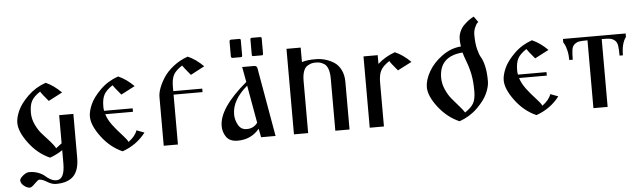

<svg xmlns="http://www.w3.org/2000/svg" viewBox="-53 -921 4482 1341"><g transform="rotate(-5 2187.5 -250.0)"><path d="M292 -381.8 389.6 -432.6C353.8 -468.4 317.7 -494.1 281.2 -509.8C232.4 -492.8 190.3 -467 154.8 -432.1C119.3 -397.3 94.6 -364.1 80.6 -332.5C66.6 -300.9 59.6 -272.8 59.6 -248C59.6 -207 79.9 -159.3 120.6 -105C161.3 -50.6 210 -11.1 266.6 13.7C298.5 2.6 328.1 -12.4 355.5 -31.2V60.5C355.5 136.7 336.3 174.8 297.9 174.8C283.5 174.8 269.5 171.1 255.9 163.6C242.2 156.1 230.3 147.6 220.2 138.2C210.1 128.7 195.5 120.3 176.3 112.8C157.1 105.3 135.4 101.6 111.3 101.6C98.3 101.6 84 108.1 68.4 121.1C52.7 134.1 44.9 144.9 44.9 153.3C44.9 167.6 52.2 180.7 66.9 192.4C81.5 204.1 95.4 210 108.4 210C116.2 210 128.3 201.7 144.5 185.1C160.8 168.5 171.9 160.2 177.7 160.2C192.1 160.2 210 166.8 231.4 180.2C252.9 193.5 273.1 200.2 292 200.2C347.3 200.2 388.3 186.5 415 159.2C441.7 131.8 455.1 88.5 455.1 29.3V-276.4H355.5V-79.1C347.7 -72.6 334 -62.2 314.5 -47.9C308.6 -60.2 296.7 -76.7 278.8 -97.2C260.9 -117.7 243.5 -136.9 226.6 -154.8C209.6 -172.7 194.3 -195.8 180.7 -224.1C167 -252.4 160.2 -280.9 160.2 -309.6C160.2 -344.1 165.4 -371.4 175.8 -391.6C186.2 -411.8 206.7 -432 237.3 -452.1C243.2 -441.1 261.4 -417.6 292 -381.8Z M800.8 -381.8 898.4 -432.6C863.3 -467.8 826.8 -493.5 789.1 -509.8C740.2 -492.8 698.2 -467 663.1 -432.1C627.9 -397.3 603.4 -364.1 589.4 -332.5C575.4 -300.9 568.4 -272.8 568.4 -248C568.4 -207 588.7 -159.3 629.4 -105C670.1 -50.6 718.8 -11.1 775.4 13.7C843.1 -10.4 897.5 -49.5 938.5 -103.5L883.8 -124C876 -98 855.5 -72.6 822.3 -47.9C816.4 -60.9 803.1 -78.5 782.2 -100.6C761.4 -122.7 740.7 -147.1 720.2 -173.8C699.7 -200.5 685.2 -227.5 676.8 -254.9H871.1V-279.3H670.9C668.9 -289.1 668 -299.2 668 -309.6C668 -344.1 673.2 -371.4 683.6 -391.6C694 -411.8 714.5 -432 745.1 -452.1C750.3 -443 768.9 -419.6 800.8 -381.8Z M1064.5 0H1164.1V-349.6H1367.2V-374H1164.1V-405.3C1164.1 -439.8 1169.1 -467 1179.2 -486.8C1189.3 -506.7 1210 -526.7 1241.2 -546.9C1246.4 -537.8 1265 -514.3 1296.9 -476.6L1394.5 -528.3C1359.4 -563.5 1322.9 -589.2 1285.2 -605.5C1248 -592.4 1214.5 -574.2 1184.6 -550.8C1154.6 -527.3 1131.3 -502.8 1114.7 -477.1C1098.1 -451.3 1085.6 -426.9 1077.1 -403.8C1068.7 -380.7 1064.5 -360.4 1064.5 -342.8Z M1742.2 -569.3H1801.8C1808.3 -569.3 1811.5 -572.6 1811.5 -579.1V-687.5C1811.5 -694 1808.3 -697.3 1801.8 -697.3H1742.2C1735.7 -697.3 1732.4 -694 1732.4 -687.5V-579.1C1732.4 -572.6 1735.7 -569.3 1742.2 -569.3ZM1596.7 -569.3H1655.3C1661.8 -569.3 1665 -572.6 1665 -579.1V-687.5C1665 -694 1661.8 -697.3 1655.3 -697.3H1596.7C1594.1 -697.3 1591.6 -696.3 1589.4 -694.3C1587.1 -692.4 1585.9 -690.1 1585.9 -687.5V-579.1C1585.9 -576.5 1587.1 -574.2 1589.4 -572.3C1591.6 -570.3 1594.1 -569.3 1596.7 -569.3ZM1763.7 -483.4C1761.7 -494.5 1753.9 -500 1740.2 -500H1658.2L1677.7 -393.6C1545.6 -282.9 1479.5 -185.5 1479.5 -101.6C1479.5 -72.9 1487.5 -47.2 1503.4 -24.4C1519.4 -1.6 1545.9 9.8 1583 9.8C1645.5 9.8 1696.3 -13.7 1735.4 -60.5L1747.1 0H1848.6ZM1728.5 -103.5C1710.3 -78.1 1684.9 -65.4 1652.3 -65.4C1625.7 -65.4 1605.8 -77.3 1592.8 -101.1C1579.8 -124.8 1573.2 -149.4 1573.2 -174.8C1573.2 -242.5 1609.4 -306.6 1681.6 -367.2Z M2077.1 0V-366.2C2077.1 -393.6 2080.4 -416 2086.9 -433.6C2093.4 -451.2 2102.5 -463.4 2114.3 -470.2C2126 -477.1 2135.9 -481.4 2144 -483.4C2152.2 -485.4 2161.8 -486.3 2172.9 -486.3C2183.9 -486.3 2193.5 -485.4 2201.7 -483.4C2209.8 -481.4 2219.6 -477.1 2231 -470.2C2242.3 -463.4 2251.3 -451.2 2257.8 -433.6C2264.3 -416 2267.6 -393.6 2267.6 -366.2V0H2367.2V-334C2367.2 -365.9 2361.3 -393.7 2349.6 -417.5C2337.9 -441.2 2322.3 -459.5 2302.7 -472.2C2283.2 -484.9 2262.5 -494.3 2240.7 -500.5C2218.9 -506.7 2196.3 -509.8 2172.9 -509.8C2132.5 -509.8 2100.6 -505.9 2077.1 -498V-599.6H1977.5V0Z M2508.8 -500V0H2608.4V-309.6C2608.4 -344.1 2613.6 -371.4 2624 -391.6C2634.4 -411.8 2654.9 -432 2685.5 -452.1C2691.4 -441.1 2709.6 -417.6 2740.2 -381.8L2838.9 -432.6C2803.7 -467.8 2767.3 -493.5 2729.5 -509.8C2683.9 -494.1 2643.6 -470.4 2608.4 -438.5V-500Z M3192.4 -509.8C3145.5 -506.5 3101.2 -489.7 3059.6 -459.5C3017.9 -429.2 2986 -394.5 2963.9 -355.5C2941.7 -316.4 2930.7 -280.3 2930.7 -247.1C2930.7 -206.1 2951 -159.2 2991.7 -106.4C3032.4 -53.7 3081.1 -15 3137.7 9.8C3186.5 -7.2 3228.7 -33 3264.2 -67.9C3299.6 -102.7 3324.4 -135.9 3338.4 -167.5C3352.4 -199.1 3359.4 -227.2 3359.4 -252C3359.4 -294.3 3356 -329.8 3349.1 -358.4C3342.3 -387 3334.6 -408 3326.2 -421.4C3317.7 -434.7 3310.1 -455.1 3303.2 -482.4C3296.4 -509.8 3293 -543.6 3293 -584C3293 -600.9 3296.2 -616.9 3302.7 -631.8C3309.2 -646.8 3314.5 -656.4 3318.4 -660.6C3322.3 -664.9 3325.5 -668 3328.1 -669.9L3299.8 -710L3289.1 -704.1C3281.2 -700.2 3271.8 -694 3260.7 -685.5C3249.7 -677.1 3238.6 -667.3 3227.5 -656.2C3216.5 -645.2 3207.2 -631.2 3199.7 -614.3C3192.2 -597.3 3188.5 -579.4 3188.5 -560.5C3188.5 -546.2 3189.8 -529.3 3192.4 -509.8ZM3200.2 -466.8C3203.5 -453.1 3210.9 -430.8 3222.7 -399.9C3234.4 -369 3243.3 -337.6 3249.5 -305.7C3255.7 -273.8 3258.8 -235.4 3258.8 -190.4C3258.8 -155.9 3253.6 -128.6 3243.2 -108.4C3232.7 -88.2 3212.2 -68 3181.6 -47.9C3175.1 -58.9 3162.8 -74.9 3144.5 -95.7C3126.3 -116.5 3109.7 -135.9 3094.7 -153.8C3079.8 -171.7 3066.2 -194.2 3054.2 -221.2C3042.2 -248.2 3036.1 -275.7 3036.1 -303.7C3036.1 -404 3090.8 -458.3 3200.2 -466.8Z M3702.1 -381.8 3799.8 -432.6C3764.6 -467.8 3728.2 -493.5 3690.4 -509.8C3641.6 -492.8 3599.6 -467 3564.5 -432.1C3529.3 -397.3 3504.7 -364.1 3490.7 -332.5C3476.7 -300.9 3469.7 -272.8 3469.7 -248C3469.7 -207 3490.1 -159.3 3530.8 -105C3571.5 -50.6 3620.1 -11.1 3676.8 13.7C3744.5 -10.4 3798.8 -49.5 3839.8 -103.5L3785.2 -124C3777.3 -98 3756.8 -72.6 3723.6 -47.9C3717.8 -60.9 3704.4 -78.5 3683.6 -100.6C3662.8 -122.7 3642.1 -147.1 3621.6 -173.8C3601.1 -200.5 3586.6 -227.5 3578.1 -254.9H3772.5V-279.3H3572.3C3570.3 -289.1 3569.3 -299.2 3569.3 -309.6C3569.3 -344.1 3574.5 -371.4 3585 -391.6C3595.4 -411.8 3615.9 -432 3646.5 -452.1C3651.7 -443 3670.2 -419.6 3702.1 -381.8Z M4077.1 0H4176.8V-475.6C4202.8 -475.6 4222 -474.6 4234.4 -472.7C4246.7 -470.7 4258 -465.5 4268.1 -457C4278.2 -448.6 4284.5 -436.2 4287.1 -419.9C4289.7 -403.6 4291 -380.2 4291 -349.6H4314.5C4314.5 -405.6 4325.2 -447.6 4346.7 -475.6V-500H3907.2V-475.6L3915 -462.9C3920.2 -454.4 3925.5 -439.6 3930.7 -418.5C3935.9 -397.3 3938.5 -374.3 3938.5 -349.6H3962.9C3962.9 -380.2 3964.2 -403.6 3966.8 -419.9C3969.4 -436.2 3975.7 -448.6 3985.8 -457C3995.9 -465.5 4007.2 -470.7 4019.5 -472.7C4031.9 -474.6 4051.1 -475.6 4077.1 -475.6Z"/></g></svg>

Font: TriodPostnaja
Style: Medium
Weight: 500
Version: 20110805; ttfautohint (v0.96) -l 8 -r 50 -G 200 -x 14 -w "G"